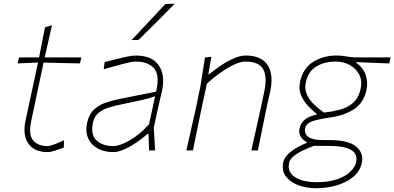

<svg xmlns="http://www.w3.org/2000/svg" viewBox="-20 -799 2095 1020"><path d="M231 9Q163 9 131 -36Q99 -81 116 -161Q136.5 -257 154 -336.5Q171.5 -416 182 -467L74 -462L81 -494H187.5Q196 -536 203.5 -574.5Q211 -613 219 -654L256 -665Q245 -615.5 236.5 -578Q228 -540.5 217.5 -494H412L405 -462Q357.5 -463 308.2 -464.2Q259 -465.5 211.5 -466.5L146 -157Q130.5 -84.5 155.5 -53.8Q180.5 -23 232 -23Q243.5 -23 268.8 -32.2Q294 -41.5 320 -54L319 -15Q299 -7.5 273.8 0.8Q248.5 9 231 9Z M582 9Q532.5 9 497.5 -11Q462.5 -31 447.5 -66.5Q432.5 -102 443 -148Q453.5 -194.5 481.8 -219.2Q510 -244 548.5 -256Q587 -268 628 -276L809 -312Q830 -398.5 798.8 -435.2Q767.5 -472 699 -472Q682.5 -472 636.5 -460.2Q590.5 -448.5 531 -431L536 -469Q558.5 -475 590.5 -483.2Q622.5 -491.5 653 -497.8Q683.5 -504 701 -504Q788 -504 823.2 -452Q858.5 -400 841 -318Q836.5 -297 830 -271Q823.5 -245 816.5 -211L797 -121Q799 -89.5 800.5 -61.8Q802 -34 804 0H772L769 -87H763Q736.5 -63.5 704 -41.5Q671.5 -19.5 639.5 -5.2Q607.5 9 582 9ZM583 -23Q614.5 -23 667 -52.2Q719.5 -81.5 772 -139L804 -288Q793.5 -284 776.5 -278.8Q759.5 -273.5 725.8 -265.8Q692 -258 632 -246Q594 -238.5 560.5 -228.5Q527 -218.5 504 -200Q481 -181.5 474 -148Q460.5 -83.5 492.5 -53.2Q524.5 -23 583 -23ZM679 -586Q770.5 -683.5 859 -778L908 -779Q814 -682.5 716 -587Z M970 0Q983 -56.5 994.5 -108.5Q1006 -160.5 1020 -221L1045 -342Q1050.5 -378 1056.8 -417Q1063 -456 1069 -494L1103 -497L1087 -405H1092Q1115 -424.5 1148.8 -447.8Q1182.5 -471 1218.8 -487.5Q1255 -504 1285 -504Q1368.5 -504 1401.8 -453.2Q1435 -402.5 1415 -311Q1410.5 -290.5 1405.8 -270Q1401 -249.5 1395 -221Q1382.5 -160.5 1372 -108.5Q1361.5 -56.5 1350 0H1315Q1328 -56.5 1339.5 -108.5Q1351 -160.5 1364.5 -221L1384 -313Q1400.5 -390.5 1378.2 -431.2Q1356 -472 1283 -472Q1259.5 -472 1225.5 -456.5Q1191.5 -441 1153.2 -414.2Q1115 -387.5 1079 -354L1050.5 -222Q1038 -161.5 1027.2 -109Q1016.5 -56.5 1005 0Z M1661 201Q1608 201 1564.5 184.8Q1521 168.5 1498.2 137.8Q1475.5 107 1485 63Q1489.5 41 1509.2 21.2Q1529 1.5 1556 -14.2Q1583 -30 1610 -40V-44Q1602 -47.5 1591 -56.8Q1580 -66 1573.5 -81.8Q1567 -97.5 1572 -120Q1585 -175 1662 -190V-195Q1643 -209 1619 -233.5Q1595 -258 1580.2 -291Q1565.5 -324 1574 -364Q1589 -436 1643.2 -470Q1697.5 -504 1767 -504Q1789.5 -504 1805.5 -501.5Q1821.5 -499 1837.8 -496.5Q1854 -494 1877 -494H2055L2048 -462Q2002.5 -463.5 1957.8 -465.5Q1913 -467.5 1869 -469Q1910 -439 1922.8 -400.5Q1935.5 -362 1927 -321Q1912 -252 1860.8 -218.8Q1809.5 -185.5 1735 -175Q1670.5 -166 1638.8 -154.8Q1607 -143.5 1601 -117Q1598 -102.5 1604 -88.2Q1610 -74 1631.2 -64.5Q1652.5 -55 1695 -55H1728Q1831 -55 1872.2 -20.2Q1913.5 14.5 1902 67Q1892.5 111.5 1855.8 141.2Q1819 171 1767.2 186Q1715.5 201 1661 201ZM1701 -201Q1743 -205.5 1783.8 -215.8Q1824.5 -226 1854.8 -251.5Q1885 -277 1896 -328Q1905 -370.5 1888.2 -403Q1871.5 -435.5 1838 -453.8Q1804.5 -472 1764 -472Q1702.5 -472 1659.2 -445Q1616 -418 1604 -358Q1597.5 -325.5 1610.2 -297.2Q1623 -269 1647.5 -245Q1672 -221 1701 -201ZM1661 169Q1726.5 169 1771.2 153.2Q1816 137.5 1841 113.2Q1866 89 1872 63Q1877.5 38.5 1867.2 18.8Q1857 -1 1823 -12.5Q1789 -24 1723 -24H1647Q1618 -13.5 1589.2 0.2Q1560.5 14 1540.2 30.5Q1520 47 1516 65Q1509.5 95 1521 115Q1532.5 135 1555.2 147Q1578 159 1606 164Q1634 169 1661 169Z"/></svg>

Font: Commissioner Loud Thin
Style: Italic
Weight: 100
Italic angle: -12°
Designer: Kostas Bartsokas
Foundry: Kostas Bartsokas
Version: Version 1.000; ttfautohint (v1.8.3)